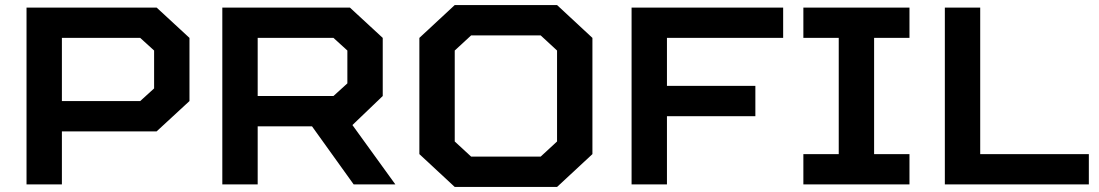

<svg xmlns="http://www.w3.org/2000/svg" viewBox="-20 -730 4350 760"><path d="M600 -210H225V0H85V-700H600L730 -580V-330ZM590 -530 535 -580H225V-330H535L590 -380Z M1215 -230H1000V0H860V-700H1365L1495 -580V-350L1375 -235L1545 0H1380ZM1355 -530 1300 -580H1000V-350H1300L1355 -400Z M1845 -590 1780 -530V-170L1845 -110H2120L2185 -170V-530L2120 -590ZM1780 -710H2185L2325 -580V-120L2185 10H1780L1640 -120V-580Z M2480 -700H3080V-580H2620V-390H2970V-270H2620V0H2480Z M3580 0H3160V-120H3300V-580H3160V-700H3580V-580H3440V-120H3580Z M3720 -700H3860V-120H4290V0H3720Z"/></svg>

Font: Squares Bold
Style: Regular
Weight: 400
Designer: Typetype
Foundry: Typetype
Version: Version 001.000